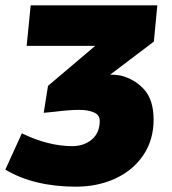

<svg xmlns="http://www.w3.org/2000/svg" viewBox="-47 -514 645 720"><path d="M-27 122 35 -14Q134 34 224 34Q268 34 297.5 9Q327 -16 327 -61Q327 -83 305 -92.5Q283 -102 250 -102Q214 -102 158 -95L117 -91L133 -192L310 -342H53L68 -494H543L530 -358L366 -234Q378 -234 387.5 -233Q397 -232 404 -231Q458 -218 493.5 -178.5Q529 -139 529 -65Q529 10 491 67Q453 124 386.5 155Q320 186 238 186Q80 186 -27 122Z"/></svg>

Font: Nunito Sans Heavy Heavy
Style: Italic
Weight: 400
Italic angle: -4.541°
Designer: Vernon Adams
Foundry: Vernon Adams
Version: Version 2.002